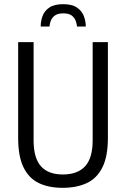

<svg xmlns="http://www.w3.org/2000/svg" viewBox="-20 -888 604 920"><path d="M280 12Q214 12 166.5 -10.5Q119 -33 93 -85.5Q67 -138 67 -228V-686H141V-215Q141 -131 176 -91.5Q211 -52 281 -52Q352 -52 388 -91.5Q424 -131 424 -215V-686H497V-228Q497 -138 470.5 -85.5Q444 -33 395.5 -10.5Q347 12 280 12ZM175 -761Q175 -787 184 -811.5Q193 -836 216.5 -852Q240 -868 283 -868Q325 -868 348.5 -852Q372 -836 381.5 -811.5Q391 -787 391 -761H349Q348 -773 343 -787.5Q338 -802 324.5 -813Q311 -824 283 -824Q256 -824 242 -813Q228 -802 223 -787.5Q218 -773 217 -761Z"/></svg>

Font: Archivo Condensed Light
Style: Regular
Weight: 300
Width: 3
Designer: Hector Gatti
Foundry: Omnibus-Type
Version: Version 2.001